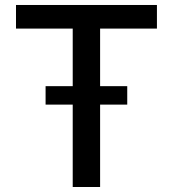

<svg xmlns="http://www.w3.org/2000/svg" viewBox="-20 -747 691 767"><path d="M43.9 -632.8V-727.1H606.9V-632.8H379.9V-402.8H488.3V-329.1H379.9V0H270.5V-329.1H162.1V-402.8H270.5V-632.8Z"/></svg>

Font: Karasuma Gothic
Style: Regular
Weight: 500
Designer: Rasmus Andersson / Ryoko Nishizuka
Foundry: Genbu
Version: Version 1.00